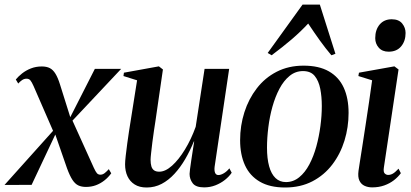

<svg xmlns="http://www.w3.org/2000/svg" viewBox="-48 -801 1782 832"><path d="M324.5 9Q305.5 9 291.5 2.5Q277.5 -4 266 -21.5Q254.5 -39 242.5 -71.5L183 -243L202 -240L89 0L-28.5 0.5L197.5 -251.5L186.5 -223.5L97.5 -428Q89.5 -446 83.5 -453Q77.5 -460 67 -460Q56.5 -460 47.5 -453.8Q38.5 -447.5 31 -439L20.5 -456.5Q31.5 -470 48 -483Q64.5 -496 86 -504.5Q107.5 -513 133 -513Q154 -513 168 -505.8Q182 -498.5 192.5 -481.2Q203 -464 212 -435L261.5 -277.5L245.5 -271.5L363 -502.5H477L247.5 -258.5L261.5 -288.5L358.5 -74Q366.5 -56.5 372.2 -50.2Q378 -44 387 -44Q397 -44 406 -51.2Q415 -58.5 423.5 -68L434 -50Q421 -32 404 -18.8Q387 -5.5 367.2 1.8Q347.5 9 324.5 9Z M587.5 11.5Q556.5 11.5 535.8 -1.5Q515 -14.5 504.5 -37Q494 -59.5 494 -89Q494 -101.5 496.8 -126.2Q499.5 -151 503.5 -179.8Q507.5 -208.5 511.2 -233.2Q515 -258 517 -269.5L546 -453L487 -471.5L489 -486L640.5 -513.5L658 -500L625.5 -276Q623 -259.5 619.2 -234.8Q615.5 -210 612.2 -184.2Q609 -158.5 606.8 -137.8Q604.5 -117 604.5 -108.5Q604.5 -92 608 -80.2Q611.5 -68.5 619.8 -62.8Q628 -57 642 -57Q668.5 -57 697.5 -83Q726.5 -109 753.5 -153.2Q780.5 -197.5 800 -251.5L838.5 -502.5H945L882 -78.5Q880 -62 884 -52.2Q888 -42.5 898.5 -42.5Q908.5 -42.5 921.2 -49.8Q934 -57 946 -71.5L956 -52.5Q945 -36 926.8 -21.5Q908.5 -7 885.5 2Q862.5 11 836.5 11Q800.5 11 787 -7Q773.5 -25 773.5 -47.5Q773.5 -52.5 775.5 -68.5Q777.5 -84.5 780.8 -106.2Q784 -128 787.5 -150Q791 -172 793.5 -188H792Q775.5 -147.5 754.5 -111.5Q733.5 -75.5 708 -47.8Q682.5 -20 652.5 -4.2Q622.5 11.5 587.5 11.5Z M1267.5 -516.5Q1334 -516.5 1377.2 -491.8Q1420.5 -467 1441.5 -421.2Q1462.5 -375.5 1462.5 -311.5Q1462.5 -249.5 1444.8 -191.8Q1427 -134 1392 -88Q1357 -42 1305.5 -15.2Q1254 11.5 1187.5 11.5Q1121 11.5 1077.8 -13.8Q1034.5 -39 1013.5 -85Q992.5 -131 992.5 -193.5Q992.5 -256.5 1011 -314.5Q1029.5 -372.5 1064.8 -418.2Q1100 -464 1151.2 -490.2Q1202.5 -516.5 1267.5 -516.5ZM1265 -493Q1232.5 -493 1207 -472.2Q1181.5 -451.5 1163 -416.5Q1144.5 -381.5 1132.5 -338.5Q1120.5 -295.5 1114.8 -249.5Q1109 -203.5 1109 -161.5Q1109 -114 1118.2 -80.5Q1127.5 -47 1145.8 -29.5Q1164 -12 1191 -12Q1223 -12 1248.5 -32.8Q1274 -53.5 1292.5 -88.5Q1311 -123.5 1322.8 -166.5Q1334.5 -209.5 1340.5 -254.8Q1346.5 -300 1346.5 -341.5Q1346.5 -382 1339.8 -416.2Q1333 -450.5 1315.8 -471.8Q1298.5 -493 1265 -493ZM1129 -561.5 1112 -571.5 1263 -781H1338L1405.5 -568L1388 -561.5Q1363 -591 1338.5 -625Q1314 -659 1287.5 -699Q1255.5 -664.5 1216.8 -631.2Q1178 -598 1129 -561.5Z M1564.5 11Q1546.5 11 1531.8 4.2Q1517 -2.5 1509.5 -18.2Q1502 -34 1505.5 -60.5Q1506.5 -68.5 1511 -96.8Q1515.5 -125 1522 -166.8Q1528.5 -208.5 1536 -257.8Q1543.5 -307 1551 -357.5Q1558.5 -408 1564.5 -453L1505 -471.5L1507.5 -486L1661 -513.5L1679 -500L1615.5 -75.5Q1612.5 -56 1619 -49.5Q1625.5 -43 1634 -43Q1644.5 -43 1654.2 -48.5Q1664 -54 1679 -70L1689 -50.5Q1677 -34 1659 -20Q1641 -6 1617.2 2.5Q1593.5 11 1564.5 11ZM1636 -577Q1608.5 -577 1593.2 -594.5Q1578 -612 1578 -635.5Q1578 -672 1597.2 -694.8Q1616.5 -717.5 1649.5 -717.5Q1680 -717.5 1694.8 -699.2Q1709.5 -681 1709.5 -658Q1709.5 -623 1690.2 -600Q1671 -577 1636 -577Z"/></svg>

Font: Merriweather 144pt Medium
Style: Italic
Weight: 500
Italic angle: -7.8°
Version: Version 2.101